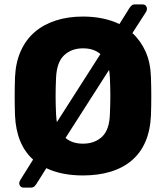

<svg xmlns="http://www.w3.org/2000/svg" viewBox="-20 -785 752 870"><path d="M356 10Q259 10 190 -23L144 50Q142 53 136.5 59Q131 65 120 65H87Q74 65 69 54Q64 43 73 29L130 -62Q54 -130 48 -262Q45 -348 48 -435Q51 -502 74 -553.5Q97 -605 137 -639.5Q177 -674 232.5 -692Q288 -710 356 -710Q450 -710 521 -676L568 -751Q570 -754 575.5 -759.5Q581 -765 591 -765H626Q639 -765 644 -754Q649 -743 641 -730L580 -635Q618 -600 640 -550.5Q662 -501 664 -435Q667 -348 664 -262Q661 -194 639 -143Q617 -92 577 -58Q537 -24 481 -7Q425 10 356 10ZM435 -540Q405 -566 356 -566Q304 -566 270.5 -534.5Q237 -503 234 -432Q232 -389 232 -350.5Q232 -312 234 -268Q235 -258 235.5 -249Q236 -240 238 -232ZM356 -134Q409 -134 442.5 -165.5Q476 -197 478 -268Q480 -312 480 -350.5Q480 -389 478 -432Q477 -442 476.5 -451Q476 -460 474 -468L277 -160Q307 -134 356 -134Z"/></svg>

Font: Fz Rubik
Style: Bold
Weight: 700
Designer: Hubert and Fischer
Foundry: Hubert and Fischer
Version: Vit hóa bi FontZin.com